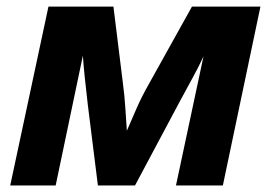

<svg xmlns="http://www.w3.org/2000/svg" viewBox="-20 -566 831 586"><path d="M601.1 -394Q587.4 -363.8 567.4 -327.6Q547.4 -291.5 526.9 -252.9L392.1 0H278.8L248 -246.1Q236.3 -345.2 232.9 -396L149.9 0H11.2L127.9 -545.9H326.2L355 -313Q360.4 -272 362.5 -236.8Q364.7 -201.7 367.2 -167Q379.9 -196.3 396 -233.4Q412.1 -270.5 434.1 -309.1L565.9 -545.9H774.9L660.2 0H517.1Z"/></svg>

Font: Zoram GWebM
Style: Bold Italic
Weight: 700
Italic angle: -12°
Foundry: Ascender Corporation
Version: Version 1.000